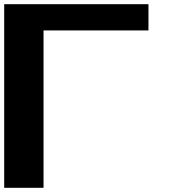

<svg xmlns="http://www.w3.org/2000/svg" viewBox="-20 -895 852 915"><path d="M0 0H187.5V-750H687.5V-875H0Z"/></svg>

Font: Faithful 32x
Style: Semibold
Weight: 400
Foundry: Faithful Resource Pack
Version: Version 1.0; January 27, 2023